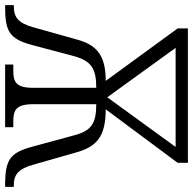

<svg xmlns="http://www.w3.org/2000/svg" viewBox="-22 -732 754 750"><g transform="rotate(90 355.0 -357.0)"><path d="M0 0H6C101 0 132 -15 156 -106L199 -268C218 -337 248 -356 323 -356V-109C323 -41 299 -32 256 -32H232V0H477V-32H455C410 -32 387 -42 387 -111V-356C463 -356 491 -337 509 -268L553 -106C577 -19 603 0 704 0H710V-34H703C661 -34 639 -53 623 -111L575 -279C553 -357 514 -393 407 -393L616 -674V-714H91V-674L296 -393C196 -393 155 -358 134 -279L86 -108C70 -52 48 -34 5 -34H0ZM360 -399 167 -666H554Z"/></g></svg>

Font: Noto Serif Light
Style: Regular
Weight: 300
Designer: Monotype Design Team
Foundry: Monotype Imaging Inc.
Version: Version 2.013